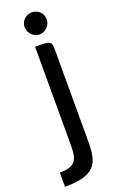

<svg xmlns="http://www.w3.org/2000/svg" viewBox="-217 -750 597 980"><g transform="rotate(-20 81.5 -260.5)"><path d="M39 -649C39 -617 67 -588 99 -588C131 -588 159 -617 159 -649C159 -683 131 -708 99 -708C67 -708 39 -683 39 -649ZM145 -477C145 -537 145 -537 55 -537V-17C55 60 55 110 -46 110V187C145 187 145 108 145 -17Z"/></g></svg>

Font: Economica
Style: Bold
Weight: 700
Designer: Vicente Lamonaca
Foundry: Vicente Lamonaca
Version: Version 1.100